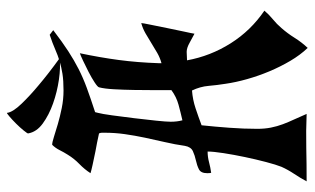

<svg xmlns="http://www.w3.org/2000/svg" viewBox="-193 -691 887 541"><g transform="rotate(-90 250.5 -420.5)"><path d="M423 -724 436 -714Q402 -688 376.5 -671.5Q351 -655 326.5 -642.5Q302 -630 273.5 -619.5Q245 -609 205 -596L203 -588Q200 -577 196 -548Q192 -519 188 -486Q184 -453 181 -424Q178 -395 178 -383Q178 -365 182 -350Q204 -355 226 -361Q248 -367 267 -381Q267 -399 267 -427.5Q267 -456 267.5 -486Q268 -516 269.5 -543Q271 -570 275 -585Q276 -589 289 -597.5Q302 -606 318.5 -614.5Q335 -623 350 -630Q365 -637 371 -639Q359 -582 352 -529.5Q345 -477 343 -418V-409Q358 -413 372 -421Q386 -429 399.5 -437.5Q413 -446 427 -454Q441 -462 456 -466Q456 -462 451.5 -440.5Q447 -419 442 -393.5Q437 -368 432 -345.5Q427 -323 426 -316Q416 -321 401 -329.5Q386 -338 375 -338Q369 -338 363 -337.5Q357 -337 351 -337Q363 -271 399 -214Q435 -157 491 -119Q480 -106 466.5 -95Q453 -84 442 -71Q427 -54 414.5 -34Q402 -14 386 3Q366 -18 349.5 -46Q333 -74 320 -105Q307 -136 298 -168Q289 -200 285 -228Q281 -253 279 -276.5Q277 -300 266 -323Q240 -321 216 -313Q192 -305 168 -296Q164 -258 161 -217.5Q158 -177 158 -139Q158 -118 161.5 -100.5Q165 -83 171 -67Q177 -51 184.5 -35Q192 -19 200 0Q152 -2 105 -1Q58 0 10 0Q19 -17 31 -35Q43 -53 51 -71Q57 -86 64.5 -114.5Q72 -143 78.5 -174Q85 -205 89.5 -234Q94 -263 94 -279Q79 -279 64 -275Q49 -271 34 -269Q33 -273 33 -280Q33 -298 44 -303.5Q55 -309 69 -312Q83 -315 95 -320.5Q107 -326 110 -343Q114 -371 120.5 -399Q127 -427 133 -455.5Q139 -484 143 -512Q147 -540 147 -569Q147 -573 147 -577Q147 -581 145 -585Q118 -591 95 -595Q75 -599 57 -603Q39 -607 33 -609Q44 -626 59 -640.5Q74 -655 85 -673Q92 -684 98 -696Q104 -708 113 -717Q120 -717 135.5 -712Q151 -707 171.5 -701Q192 -695 216.5 -690Q241 -685 266 -685Q294 -685 313 -688Q332 -691 348.5 -696Q365 -701 382 -708.5Q399 -716 423 -724ZM357 -696Q331 -693 296.5 -698Q262 -703 229.5 -714.5Q197 -726 173 -743.5Q149 -761 145 -785Q145 -787 153.5 -797.5Q162 -808 173 -819Q184 -830 193.5 -838Q203 -846 203 -844Q205 -828 228.5 -803.5Q252 -779 281 -755Q314 -727 357 -696Z"/></g></svg>

Font: Fette Mikado
Style: Regular
Weight: 400
Designer: Peter Wiegel
Foundry: Peter Wiegel
Version: Version 1.000